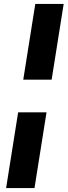

<svg xmlns="http://www.w3.org/2000/svg" viewBox="-20 -839 343 974"><path d="M98 -435 159 -819H303L242 -435ZM11 115 72 -269H216L155 115Z"/></svg>

Font: Bitter Thin Black
Style: Italic
Weight: 900
Italic angle: -9°
Version: Version 3.020